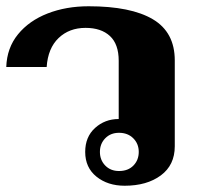

<svg xmlns="http://www.w3.org/2000/svg" viewBox="-28 -583 633 613"><path d="M244 -98Q244 -146 275.5 -174.5Q307 -203 351 -203V-389Q351 -442 323 -468Q295 -494 245 -494Q193 -494 159 -461.5Q125 -429 121 -369H-8Q-6 -430 29.5 -473.5Q65 -517 124 -540Q183 -563 255 -563Q390 -563 460 -521.5Q530 -480 530 -390V-116Q530 -56 485.5 -23Q441 10 370 10Q316 10 280 -19Q244 -48 244 -98ZM415 -98Q415 -124 397.5 -141.5Q380 -159 352 -159Q325 -159 308 -141.5Q291 -124 291 -98Q291 -72 308 -54.5Q325 -37 352 -37Q381 -37 398 -54.5Q415 -72 415 -98Z"/></svg>

Font: Taviraj Bold
Style: Regular
Weight: 700
Designer: Katatrad Team
Foundry: CadsonDemak
Version: Version 1.030